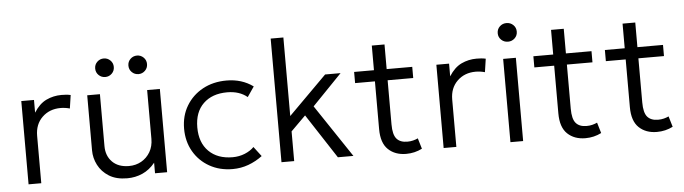

<svg xmlns="http://www.w3.org/2000/svg" viewBox="-46 -909 3971 1114"><g transform="rotate(-5 1939.0 -352.5)"><path d="M82 0V-485H156V-411Q187.5 -461 228.8 -480.5Q270 -500 317 -500Q330 -500 343.8 -499Q357.5 -498 370.5 -495L359 -417.5Q331.5 -425 305.5 -425Q240.5 -425 198.2 -384Q156 -343 156 -276V0Z M656 15Q592 15 550 -11.2Q508 -37.5 487 -78.5Q466 -119.5 466 -164V-485H540V-182.5Q540 -125.5 575.2 -90.2Q610.5 -55 672 -55Q712 -55 744.2 -73.2Q776.5 -91.5 795.8 -124.5Q815 -157.5 815 -201V-485H889V0H818.5V-61.5Q786.5 -22 745 -3.5Q703.5 15 656 15ZM580 -581.5Q557.5 -581.5 541.5 -597Q525.5 -612.5 525.5 -635.5Q525.5 -658.5 541.5 -674Q557.5 -689.5 580 -689.5Q602 -689.5 618 -674Q634 -658.5 634 -635.5Q634 -612.5 618 -597Q602 -581.5 580 -581.5ZM773.5 -581.5Q751 -581.5 735 -597Q719 -612.5 719 -635.5Q719 -658.5 735 -674Q751 -689.5 773.5 -689.5Q795.5 -689.5 811.5 -674Q827.5 -658.5 827.5 -635.5Q827.5 -612.5 811.5 -597Q795.5 -581.5 773.5 -581.5Z M1270 15Q1194 15 1135 -18.5Q1076 -52 1042.5 -110.2Q1009 -168.5 1009 -242.5Q1009 -317.5 1043.8 -375.5Q1078.5 -433.5 1139.2 -466.8Q1200 -500 1278 -500Q1367.5 -500 1433 -452L1393 -393.5Q1347.5 -431.5 1276 -431.5Q1188.5 -431.5 1137.2 -382Q1086 -332.5 1086 -243.5Q1086 -154.5 1137 -104Q1188 -53.5 1275.5 -53.5Q1314 -53.5 1347.2 -67.2Q1380.5 -81 1400.5 -102L1443.5 -45.5Q1405.5 -17 1361.8 -1Q1318 15 1270 15Z M1555 0V-720H1629V-262.5L1851.5 -485H1941.5L1769 -306.5L1974 0H1883.5L1715 -258.5L1629 -173V0Z M2280.5 15Q2216 15 2176 -23Q2136 -61 2136 -142V-420H2020.5V-485H2136V-628.5H2210V-485H2359V-420H2210V-163Q2210 -103 2230.8 -79Q2251.5 -55 2293 -55Q2311.5 -55 2327 -59Q2342.5 -63 2355 -69L2373.5 -7Q2330.5 15 2280.5 15Z M2499.5 0V-485H2573.5V-411Q2605 -461 2646.2 -480.5Q2687.5 -500 2734.5 -500Q2747.5 -500 2761.2 -499Q2775 -498 2788 -495L2776.5 -417.5Q2749 -425 2723 -425Q2658 -425 2615.8 -384Q2573.5 -343 2573.5 -276V0Z M2888.5 0V-485H2962.5V0ZM2925.5 -582Q2902.5 -582 2886.2 -597.5Q2870 -613 2870 -636Q2870 -659.5 2886.2 -675Q2902.5 -690.5 2925.5 -690.5Q2948.5 -690.5 2964.8 -675Q2981 -659.5 2981 -636Q2981 -613 2964.8 -597.5Q2948.5 -582 2925.5 -582Z M3324.5 15Q3260 15 3220 -23Q3180 -61 3180 -142V-420H3064.5V-485H3180V-628.5H3254V-485H3403V-420H3254V-163Q3254 -103 3274.8 -79Q3295.5 -55 3337 -55Q3355.5 -55 3371 -59Q3386.5 -63 3399 -69L3417.5 -7Q3374.5 15 3324.5 15Z M3741 15Q3676.5 15 3636.5 -23Q3596.5 -61 3596.5 -142V-420H3481V-485H3596.5V-628.5H3670.5V-485H3819.5V-420H3670.5V-163Q3670.5 -103 3691.2 -79Q3712 -55 3753.5 -55Q3772 -55 3787.5 -59Q3803 -63 3815.5 -69L3834 -7Q3791 15 3741 15Z"/></g></svg>

Font: Geologica ExtraLight
Style: Regular
Weight: 200
Designer: Sindre Bremnes, Frode Helland
Foundry: Monokrom Skriftforlag AS
Version: Version 1.010; ttfautohint (v1.8.4.7-5d5b);gftools[0.9.28]